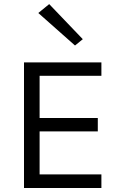

<svg xmlns="http://www.w3.org/2000/svg" viewBox="-20 -940 602 960"><path d="M100 0V-628H487V-561H178V-350H469V-283H178V-68H487V0ZM355 -712.5 171.5 -875 226 -919.5 394 -744Z"/></svg>

Font: Karla
Style: Regular
Weight: 400
Designer: Jonathan Pinhorn
Version: Version 2.004;gftools[0.9.33]